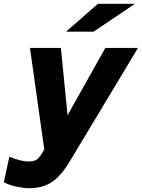

<svg xmlns="http://www.w3.org/2000/svg" viewBox="-88 -767 743 1006"><path d="M64 219Q38 219 0.5 211.5Q-37 204 -68 188L-39 54Q-14 65 13 72Q40 79 61 79Q89 79 102.5 70.5Q116 62 132 36L144 16L69 -516H231L266 -163L464 -516H635L278 78Q248 128 217.5 159Q187 190 150 204.5Q113 219 64 219ZM258 -601 425 -747H619L402 -601Z"/></svg>

Font: Red Hat Mono
Style: Italic
Weight: 300
Italic angle: -12°
Monospace: yes
Designer: Pentagram, MCKL
Foundry: Pentagram, MCKL
Version: Version 1.023